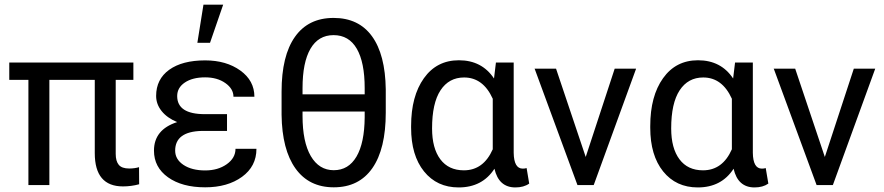

<svg xmlns="http://www.w3.org/2000/svg" viewBox="-20 -798 3813 828"><path d="M555.2 -453.6H479V-134.3Q479 -103 492.2 -87.2Q505.4 -71.3 537.1 -71.3Q560.5 -71.3 579.6 -77.1L580.1 -3.4Q545.9 5.9 510.3 5.9Q388.7 5.9 388.7 -137.7V-453.6H192.9V0H102.5V-453.6H20V-528.3H555.2Z M735.4 -148.4Q735.4 -110.8 771.2 -86.9Q807.1 -63 864.7 -63Q919.9 -63 957.8 -89.8Q995.6 -116.7 995.6 -156.2H1085.9Q1085.9 -80.6 1023.7 -35.4Q961.4 9.8 864.7 9.8Q765.1 9.8 704.6 -33.4Q644 -76.7 644 -148.4Q644 -239.3 744.1 -271.5Q701.2 -289.1 677.2 -318.8Q653.3 -348.6 653.3 -384.3Q653.3 -456.5 709.7 -497.1Q766.1 -537.6 864.7 -537.6Q955.6 -537.6 1016.4 -493.9Q1077.1 -450.2 1077.1 -380.9H986.8Q986.8 -415 951.9 -439.7Q917 -464.4 864.7 -464.4Q810.1 -464.4 777.1 -442.1Q744.1 -419.9 744.1 -383.8Q744.1 -305.7 863.3 -305.7H959V-233.4H849.6Q735.4 -230.5 735.4 -148.4ZM857.4 -777.8H942.4L885.7 -613.3H831.1Z M1552.7 -316.9H1284.7V-297.9Q1284.7 -186 1320.3 -125Q1356 -64 1419.4 -64Q1482.9 -64 1517.3 -122.6Q1551.8 -181.2 1552.7 -292ZM1284.7 -391.1H1552.7V-418Q1552.7 -528.8 1518.8 -587.6Q1484.9 -646.5 1418.5 -646.5Q1353 -646.5 1318.8 -587.6Q1284.7 -528.8 1284.7 -418ZM1643.6 -312.5Q1643.6 -155.8 1585.9 -73Q1528.3 9.8 1419.4 9.8Q1312.5 9.8 1254.4 -71.3Q1196.3 -152.3 1194.3 -302.7V-402.8Q1194.3 -557.6 1252 -639.2Q1309.6 -720.7 1418.5 -720.7Q1526.9 -720.7 1584.2 -641.6Q1641.6 -562.5 1643.6 -412.6Z M1843.3 -244.1Q1843.3 -158.7 1878.9 -111.1Q1914.6 -63.5 1980.5 -63.5Q2064.9 -63.5 2105 -154.3V-372.1Q2063.5 -463.9 1981.4 -463.9Q1916 -463.9 1879.6 -408.4Q1843.3 -353 1843.3 -244.1ZM2195.3 -528.3V-139.2Q2196.3 -70.8 2234.4 -70.8Q2243.7 -70.8 2251 -73.2L2262.2 -6.3Q2238.8 10.3 2202.6 10.3Q2130.9 10.3 2112.3 -70.3Q2060.1 10.3 1958 10.3Q1864.3 10.3 1808.6 -58.8Q1752.9 -127.9 1752.9 -247.1V-254.4Q1752.9 -383.3 1808.1 -460.7Q1863.3 -538.1 1959 -538.1Q2058.1 -538.1 2110.4 -459.5L2118.7 -528.3Z M2378.4 -500.5 2505.9 -121.1 2630.4 -500.5 2630.9 -502H2632.3H2720.2H2723.1L2722.2 -499L2541 -1.5L2540 0H2538.6H2471.7H2470.2L2469.7 -1.5L2286.6 -499L2285.2 -502H2288.6H2376H2377.9Z M2874.5 -244.1Q2874.5 -158.7 2910.2 -111.1Q2945.8 -63.5 3011.7 -63.5Q3096.2 -63.5 3136.2 -154.3V-372.1Q3094.7 -463.9 3012.7 -463.9Q2947.3 -463.9 2910.9 -408.4Q2874.5 -353 2874.5 -244.1ZM3226.6 -528.3V-139.2Q3227.5 -70.8 3265.6 -70.8Q3274.9 -70.8 3282.2 -73.2L3293.5 -6.3Q3270 10.3 3233.9 10.3Q3162.1 10.3 3143.6 -70.3Q3091.3 10.3 2989.3 10.3Q2895.5 10.3 2839.8 -58.8Q2784.2 -127.9 2784.2 -247.1V-254.4Q2784.2 -383.3 2839.4 -460.7Q2894.5 -538.1 2990.2 -538.1Q3089.4 -538.1 3141.6 -459.5L3149.9 -528.3Z M3409.7 -500.5 3537.1 -121.1 3661.6 -500.5 3662.1 -502H3663.6H3751.5H3754.4L3753.4 -499L3572.3 -1.5L3571.3 0H3569.8H3502.9H3501.5L3501 -1.5L3317.9 -499L3316.4 -502H3319.8H3407.2H3409.2Z"/></svg>

Font: MAUL
Style: Regular
Weight: 400
Designer: MAUL
Version: Version 1.0; 2020; ttfautohint (v1.8.3)